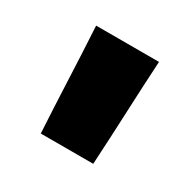

<svg xmlns="http://www.w3.org/2000/svg" viewBox="-78 -763 453 447"><g transform="rotate(30 148.5 -539.0)"><path d="M78 -398Q74 -468 71 -539Q68 -610 64 -680Q106 -680 148.5 -680Q191 -680 233 -680Q229 -610 226 -539Q223 -468 219 -398Q184 -398 148.5 -398Q113 -398 78 -398Z"/></g></svg>

Font: Tilt Warp
Style: Regular
Weight: 400
Designer: Andy Clymer
Foundry: Andy Clymer
Version: Version 1.000